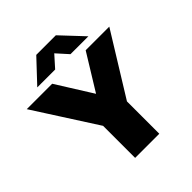

<svg xmlns="http://www.w3.org/2000/svg" viewBox="-283 -1115 1279 1279"><g transform="rotate(-45 357.0 -475.5)"><path d="M249.5 0V-390.5L294 -232.5L-31.5 -740H208L398.5 -436H336.5L523.5 -740H746L432.5 -232.5L477 -387.5V0ZM120.5 -793 269 -951H453.5L602 -793H433.5L344 -892.5H378L289 -793Z"/></g></svg>

Font: Encode Sans SC SemiExpanded Black
Style: Regular
Weight: 900
Width: 6
Designer: Multiple Designers
Foundry: Impallari Type
Version: Version 3.002